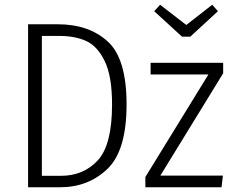

<svg xmlns="http://www.w3.org/2000/svg" viewBox="-20 -787 984 807"><path d="M512 -348Q512 -154 431.5 -77Q351 0 233 0H98V-685H223Q353 -685 432.5 -613Q512 -541 512 -348ZM156 -636V-48H236Q331 -48 391 -113Q451 -178 451 -348Q451 -467 420 -530.5Q389 -594 341.5 -615Q294 -636 231 -636ZM918 -479 654 -49H917L911 0H591V-43L856 -474H613V-523H918ZM896 -740 780 -633H745L628 -740L653 -767L763 -682L872 -767Z"/></svg>

Font: Fira Sans Condensed Light
Style: Regular
Weight: 300
Width: 3
Designer: bBox Type GmbH & Carrois Corporate GbR & Edenspiekermann AG
Foundry: bBox Type GmbH & Carrois Corporate GbR & Edenspiekermann AG
Version: Version 4.301